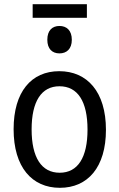

<svg xmlns="http://www.w3.org/2000/svg" viewBox="-20 -887 570 917"><path d="M136 -802H395V-867H136ZM264 -632C298 -632 323 -653 323 -697C323 -742 298 -763 264 -763C230 -763 206 -742 206 -697C206 -654 229 -632 264 -632ZM266 10C399 10 486 -88 486 -267C486 -449 396 -547 263 -547C130 -547 45 -449 45 -270C45 -88 133 10 266 10ZM265 -62C178 -62 131 -135 131 -269C131 -403 178 -475 264 -475C351 -475 398 -403 398 -268C398 -135 352 -62 265 -62Z"/></svg>

Font: Noto Sans Mono Condensed
Style: Regular
Weight: 400
Width: 3
Designer: Monotype Design Team
Foundry: Monotype Imaging Inc.
Version: Version 2.014